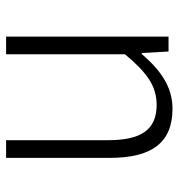

<svg xmlns="http://www.w3.org/2000/svg" viewBox="2 -575 586 630"><g transform="rotate(-90 295.0 -260.0)"><path d="M253 13C327 13 381 -28 433 -88H436L441 0H490V-533H432V-143C372 -71 328 -39 266 -39C184 -39 150 -90 150 -199V-533H92V-192C92 -55 142 13 253 13Z"/></g></svg>

Font: Noto Sans Japanese Light
Style: Regular
Weight: 300
Designer: Ryoko NISHIZUKA (kana & ideographs); Paul D. Hunt (Latin, Greek & Cyrillic); Wenlong ZHANG (bopomofo); Sandoll Communica
Foundry: Adobe Systems Incorporated
Version: Version 1.000;PS 1;hotconv 1.0.78;makeotf.lib2.5.61930